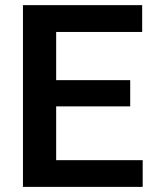

<svg xmlns="http://www.w3.org/2000/svg" viewBox="-20 -731 604 751"><path d="M538.1 0H162.6V-104.5H538.1ZM199.7 0H69.8V-710.9H199.7ZM489.3 -314.9H162.6V-417.5H489.3ZM536.1 -606H162.6V-710.9H536.1Z"/></svg>

Font: Heebo SemiBold
Style: Regular
Weight: 600
Designer: Oded Ezer
Foundry: Ezer Type House
Version: Version 3.100